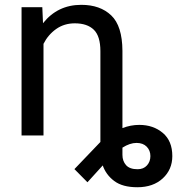

<svg xmlns="http://www.w3.org/2000/svg" viewBox="-20 -558 745 791"><path d="M314.9 -538.1Q392.6 -538.1 438.2 -494.6Q483.9 -451.2 484.4 -348.6V-30.3Q518.6 -43.5 553.7 -43.5Q611.3 -43.5 650.6 -10.5Q689.9 22.5 689.9 85Q689.9 140.6 650.4 177Q610.8 213.4 545.9 213.4Q484.9 213.4 450.7 187.7Q416.5 162.1 403.3 123.5L340.3 192.9L286.6 138.7L393.6 26.9V-347.2Q393.6 -409.2 366.5 -435.5Q339.4 -461.9 288.1 -461.9Q244.6 -461.9 211.4 -438.5Q178.2 -415 159.2 -377.4V0H68.8V-528.3H154.3L157.2 -462.4Q217.3 -538.1 314.9 -538.1ZM484.4 80.1Q484.4 105.5 499.3 122.3Q514.2 139.2 546.9 139.2Q571.3 139.2 585.4 123.5Q599.6 107.9 599.6 85Q599.6 62 584.5 46.4Q569.3 30.8 542.5 30.8Q515.1 30.8 484.4 50.3Z"/></svg>

Font: Roboto21382017
Style: Regular
Weight: 400
Designer: Christian Robertson
Foundry: Google
Version: Version 2.138; 2017